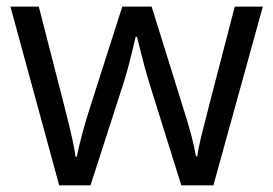

<svg xmlns="http://www.w3.org/2000/svg" viewBox="-20 -555 818 575"><path d="M522.9 0 424.8 -314Q415.5 -342.8 390.1 -444.8H386.2Q366.7 -359.4 352.1 -313L251 0H157.2L11.2 -535.2H96.2Q147.9 -333.5 175 -228Q202.1 -122.6 206.1 -85.9H210Q215.3 -113.8 227.3 -158Q239.3 -202.1 248 -228L346.2 -535.2H434.1L529.8 -228Q557.1 -144 566.9 -86.9H570.8Q572.8 -104.5 581.3 -141.1Q589.8 -177.7 683.1 -535.2H767.1L619.1 0Z"/></svg>

Font: f06187749
Style: Regular
Weight: 400
Foundry: Ascender Corporation
Version: Version 1.10